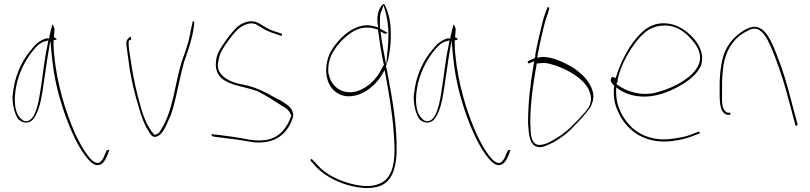

<svg xmlns="http://www.w3.org/2000/svg" viewBox="-20 -677 4055 961"><path d="M43 -179C45 -139 57 -98 73 -79C93 -61 121 -56 143 -77C168 -103 183 -158 192 -215C201 -270 208 -328 217 -384L232 -474L241 -382C250 -298 267 -221 292 -143C319 -59 360 40 403 97C424 126 441 142 455 147C488 158 505 131 519 96L527 74C526 74 525 73 524 73C521 74 517 76 515 74L507 91C500 110 485 149 458 136C443 131 428 114 412 91C394 66 375 32 356 -9C307 -119 264 -262 251 -404C249 -423 248 -440 248 -455V-475L258 -478H263C263 -486 258 -486 249 -491L250 -493C251 -510 252 -520 253 -533C250 -542 246 -550 243 -555C243 -554 241 -552 241 -551C238 -538 227 -500 225 -481L222 -486C219 -484 218 -485 211 -485C176 -473 157 -456 132 -423C95 -379 61 -312 49 -240C45 -216 42 -197 43 -179ZM60 -239C72 -308 105 -373 140 -417C157 -438 172 -459 201 -469L222 -475L217 -447C201 -377 194 -292 181 -216C176 -184 159 -60 105 -71H104C95 -73 88 -79 81 -87C49 -119 51 -189 60 -239ZM507 91V92Z M613 -446C619 -410 624 -366 630 -325C640 -268 656 -199 673 -146C686 -99 701 -55 721 -25C735 1 746 17 772 3C792 -7 811 -43 824 -77C833 -95 840 -114 846 -135C866 -207 880 -291 901 -366V-368L902 -369C921 -422 943 -485 950 -542L952 -556C953 -561 952 -562 952 -563V-564C949 -572 947 -571 946 -571C944 -570 942 -564 942 -557L939 -544C937 -535 934 -522 931 -504C923 -460 905 -412 890 -370C856 -263 847 -125 789 -34C784 -24 774 -3 755 -3H751C745 -15 740 -14 731 -31C695 -84 677 -169 659 -240C647 -293 638 -347 631 -398C627 -422 624 -438 624 -457V-472C628 -476 634 -477 637 -479C637 -486 634 -494 632 -494C629 -493 630 -493 630 -490H627C615 -478 610 -472 613 -446ZM731 -31ZM789 -34V-35Z M1039 -5C1038 -4 1039 2 1043 5L1057 8C1085 11 1116 16 1146 19C1183 23 1222 32 1258 36C1342 40 1391 10 1423 -39C1433 -55 1446 -82 1448 -102C1444 -131 1429 -146 1405 -161L1404 -162H1403C1394 -169 1384 -175 1369 -182C1353 -189 1338 -199 1321 -208C1288 -225 1254 -240 1218 -249L1170 -259C1144 -265 1112 -280 1095 -297C1081 -311 1070 -326 1070 -354V-356L1071 -357C1072 -369 1075 -384 1080 -401V-402C1086 -420 1101 -443 1126 -478C1151 -512 1172 -534 1189 -544C1211 -557 1236 -566 1263 -555L1264 -554V-553L1292 -538V-537L1293 -536C1312 -524 1335 -515 1363 -506L1383 -499H1384C1387 -499 1389 -498 1391 -498C1393 -506 1390 -509 1389 -509L1367 -516H1365C1352 -521 1341 -525 1329 -530C1305 -541 1290 -554 1269 -564C1239 -576 1214 -571 1183 -554C1168 -545 1145 -522 1118 -485C1091 -448 1074 -420 1069 -405C1062 -387 1061 -371 1060 -355C1060 -251 1180 -253 1264 -222H1266C1311 -200 1358 -169 1397 -144C1416 -135 1427 -123 1436 -103L1439 -99L1438 -98C1418 -38 1378 14 1309 24C1248 32 1196 14 1148 8C1118 5 1086 -1 1060 -3L1044 -5ZM1044 -5ZM1057 8ZM1059 -354H1060ZM1258 36ZM1269 -564ZM1397 -145Z M1534 124C1534 125 1535 128 1535 128L1563 159C1616 214 1705 257 1805 264C1923 268 1957 206 1965 93C1969 -44 1943 -187 1920 -307L1917 -323C1916 -327 1914 -336 1913 -344H1912V-348L1914 -350C1929 -393 1938 -456 1936 -515C1936 -550 1930 -586 1923 -609C1914 -639 1904 -658 1901 -657H1900C1877 -642 1865 -603 1870 -559L1873 -540L1854 -545C1786 -566 1724 -523 1687 -486C1656 -454 1627 -416 1617 -368C1606 -314 1616 -268 1640 -237C1666 -204 1707 -184 1767 -201C1817 -216 1861 -254 1889 -299L1905 -326L1911 -295C1926 -215 1944 -107 1950 -21C1958 86 1966 210 1876 244C1828 263 1767 252 1721 238C1664 221 1608 192 1572 152L1543 121C1543 121 1540 119 1539 119C1537 119 1534 121 1534 124ZM1624 -307V-308C1619 -355 1632 -395 1652 -425C1675 -462 1711 -498 1750 -521C1792 -544 1830 -543 1871 -529L1872 -528V-527C1879 -478 1888 -409 1900 -358L1902 -354L1891 -334C1866 -282 1822 -238 1766 -220C1694 -201 1642 -242 1628 -296C1627 -300 1626 -303 1625 -307ZM1882 -534V-541C1881 -556 1881 -571 1882 -586C1882 -596 1883 -607 1887 -616L1900 -650L1910 -615C1916 -592 1921 -568 1923 -534L1925 -510H1924V-496C1924 -478 1923 -458 1921 -438L1913 -352L1897 -437C1893 -458 1890 -479 1888 -496L1885 -519L1905 -509L1906 -508C1906 -508 1908 -508 1909 -509L1921 -512L1905 -521C1892 -527 1892 -529 1882 -534ZM1882 -541H1883L1882 -542ZM1900 -356ZM1914 -349ZM1917 -322V-323ZM1921 -512 1924 -510V-513Z M2051 -179C2053 -139 2065 -98 2081 -79C2101 -61 2129 -56 2151 -77C2176 -103 2191 -158 2200 -215C2209 -270 2216 -328 2225 -384L2240 -474L2249 -382C2258 -298 2275 -221 2300 -143C2327 -59 2368 40 2411 97C2432 126 2449 142 2463 147C2496 158 2513 131 2527 96L2535 74C2534 74 2533 73 2532 73C2529 74 2525 76 2523 74L2515 91C2508 110 2493 149 2466 136C2451 131 2436 114 2420 91C2402 66 2383 32 2364 -9C2315 -119 2272 -262 2259 -404C2257 -423 2256 -440 2256 -455V-475L2266 -478H2271C2271 -486 2266 -486 2257 -491L2258 -493C2259 -510 2260 -520 2261 -533C2258 -542 2254 -550 2251 -555C2251 -554 2249 -552 2249 -551C2246 -538 2235 -500 2233 -481L2230 -486C2227 -484 2226 -485 2219 -485C2184 -473 2165 -456 2140 -423C2103 -379 2069 -312 2057 -240C2053 -216 2050 -197 2051 -179ZM2068 -239C2080 -308 2113 -373 2148 -417C2165 -438 2180 -459 2209 -469L2230 -475L2225 -447C2209 -377 2202 -292 2189 -216C2184 -184 2167 -60 2113 -71H2112C2103 -73 2096 -79 2089 -87C2057 -119 2059 -189 2068 -239ZM2515 91V92Z M2623 -62C2626 -5 2631 38 2657 53C2678 64 2700 60 2724 47H2726C2757 34 2787 13 2815 -9C2840 -29 2923 -117 2937 -144C2945 -161 2950 -178 2950 -195C2950 -212 2945 -228 2936 -247C2917 -286 2877 -322 2837 -345C2800 -366 2749 -390 2703 -392C2697 -392 2691 -392 2685 -391L2669 -388L2672 -406C2681 -456 2692 -504 2703 -548C2708 -568 2713 -586 2721 -606L2729 -633C2730 -636 2730 -636 2729 -639C2726 -641 2720 -642 2720 -640V-639L2709 -611C2702 -592 2697 -573 2692 -552C2681 -503 2668 -455 2659 -402C2659 -400 2663 -388 2649 -382C2649 -382 2645 -381 2642 -380L2624 -371C2617 -367 2623 -355 2633 -362L2654 -371L2650 -348C2635 -261 2623 -162 2623 -62ZM2623 -63H2624ZM2634 -56V-58C2634 -162 2649 -261 2665 -350L2666 -359H2668C2679 -360 2689 -362 2702 -362H2703C2722 -361 2742 -355 2764 -348C2824 -326 2896 -288 2926 -230C2933 -215 2938 -199 2938 -184C2938 -170 2935 -155 2927 -141C2912 -114 2833 -34 2809 -16C2794 -4 2777 8 2762 16C2741 29 2719 44 2687 48C2653 53 2642 23 2638 -1C2635 -20 2636 -41 2635 -56ZM2721 -606ZM2762 16Z M3038 -281C3033 -271 3044 -258 3054 -248V-239H3053C3049 -181 3058 -149 3079 -107C3122 -19 3212 45 3344 29C3384 24 3416 16 3442 6C3454 1 3467 -4 3479 -8C3480 -8 3482 -10 3483 -16V-17C3484 -18 3481 -16 3482 -17H3474L3438 -3C3413 7 3379 13 3341 18C3260 29 3189 4 3145 -37C3102 -78 3064 -136 3064 -217V-240L3082 -227C3111 -209 3144 -197 3189 -194C3248 -190 3304 -209 3347 -229C3405 -257 3463 -293 3488 -348C3507 -401 3481 -453 3450 -487C3422 -517 3387 -544 3345 -555C3257 -576 3204 -534 3160 -480C3123 -435 3086 -364 3066 -299L3061 -286L3049 -291C3044 -293 3042 -292 3038 -283ZM3066 -256 3070 -271V-268H3074V-273H3070C3085 -348 3128 -423 3168 -473C3199 -511 3233 -542 3286 -548C3360 -557 3408 -518 3441 -480C3464 -454 3499 -408 3477 -354C3463 -320 3432 -293 3404 -275C3366 -249 3320 -229 3269 -215C3190 -193 3112 -220 3067 -255ZM3488 -347Z M3582 -202C3582 -161 3587 -125 3602 -113C3610 -105 3619 -102 3623 -102H3631C3635 -102 3636 -104 3636 -108C3636 -112 3635 -113 3631 -113H3622C3590 -124 3594 -173 3594 -202C3594 -248 3593 -289 3599 -332C3607 -418 3650 -487 3715 -519C3733 -530 3763 -545 3787 -521L3786 -522C3800 -513 3811 -497 3822 -477C3834 -454 3846 -427 3857 -397C3890 -311 3906 -259 3935 -149L3961 -51C3962 -47 3963 -47 3965 -47C3968 -48 3973 -52 3972 -55L3946 -151C3917 -263 3903 -313 3869 -400C3849 -452 3826 -507 3794 -530C3764 -550 3743 -545 3709 -528C3677 -510 3649 -485 3628 -454C3596 -410 3585 -342 3582 -265ZM3709 -528ZM3715 -519Z"/></svg>

Font: Stray Cat
Style: Hl
Weight: 100
Version: Version 1.0